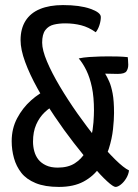

<svg xmlns="http://www.w3.org/2000/svg" viewBox="-20 -726 542 756"><path d="M435 10Q426 10 401.5 -12.5Q377 -35 343 -74.5Q309 -114 270.5 -163.5Q232 -213 195 -268Q158 -323 127.5 -378Q97 -433 79 -482Q61 -531 61 -568Q61 -613 80.5 -644Q100 -675 137.5 -690.5Q175 -706 228 -706Q294 -706 335.5 -691.5Q377 -677 377 -659Q377 -644 371.5 -627Q366 -610 357 -599Q329 -619 299.5 -626.5Q270 -634 237 -634Q212 -634 191.5 -629Q171 -624 158.5 -607.5Q146 -591 146 -558Q146 -529 165 -484Q184 -439 215.5 -386Q247 -333 285 -279Q323 -225 361.5 -178Q400 -131 433.5 -98Q467 -65 488 -55Q486 -39 477 -24Q468 -9 456 0.5Q444 10 435 10ZM212 10Q157 10 120.5 -5Q84 -20 64 -45.5Q44 -71 35 -103.5Q26 -136 26 -170Q26 -220 47.5 -260.5Q69 -301 102 -330.5Q135 -360 170 -375L205 -318Q177 -304 156 -284Q135 -264 122.5 -235.5Q110 -207 110 -168Q110 -149 115 -130.5Q120 -112 131 -98Q142 -84 161 -75Q180 -66 207 -66Q248 -66 274.5 -83Q301 -100 316.5 -127Q332 -154 339 -185Q346 -216 348 -244.5Q350 -273 350 -291Q350 -344 342 -382Q334 -420 320.5 -448Q307 -476 290 -496Q309 -500 331 -501.5Q353 -503 373 -503.5Q393 -504 405 -504Q427 -504 445.5 -503.5Q464 -503 483 -501Q483 -500 484 -491Q485 -482 485 -471Q485 -456 478 -445.5Q471 -435 443 -435L394 -436Q402 -423 410 -405Q418 -387 423.5 -358Q429 -329 429 -281Q429 -255 425 -217.5Q421 -180 408.5 -140.5Q396 -101 372 -66.5Q348 -32 309 -11Q270 10 212 10Z"/></svg>

Font: Yanone Kaffeesatz ExtraLight
Style: Regular
Weight: 400
Version: Version 2.003